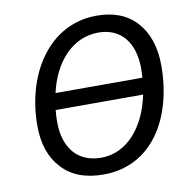

<svg xmlns="http://www.w3.org/2000/svg" viewBox="-82 -805 884 895"><g transform="rotate(-10 360.5 -357.5)"><path d="M337 10C569 10 690 -197 690 -444C690 -531 667 -599 622 -650C577 -700 514 -725 433 -725C208 -725 72 -513 72 -267C72 -182 95 -114 141 -65C186 -15 252 10 337 10ZM182 -403C214 -545 304 -646 427 -646C531 -646 595 -573 595 -446C595 -430 594 -416 593 -403ZM340 -69C232 -69 166 -142 166 -269C166 -288 167 -307 169 -325H583C553 -179 465 -69 340 -69Z"/></g></svg>

Font: BC Sans
Style: Italic
Weight: 400
Italic angle: -12°
Designer: Monotype Design Team
Designer: Province of B.C.
Foundry: Monotype Imaging Inc.
Version: Version 2.000;GOOG;noto-source:20170915:90ef993387c0